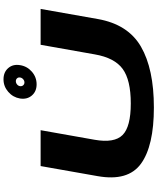

<svg xmlns="http://www.w3.org/2000/svg" viewBox="84 -1022 942 1151"><g transform="rotate(-90 555.5 -447.0)"><path d="M486 4Q255.5 4 149 -73.5Q42.5 -151 74.5 -332.5L135 -675H350L292.5 -350.5Q272 -233 321 -183.8Q370 -134.5 510.5 -134.5Q651 -134.5 717.5 -183.2Q784 -232 804.5 -350.5L862 -675H1077L1016.5 -332.5Q984.5 -151 850.8 -73.5Q717 4 486 4ZM625 -699Q582.5 -699 558 -727.5Q533.5 -756 540 -798.5Q547 -840.5 579.8 -869Q612.5 -897.5 655 -897.5Q698 -897.5 722.5 -869Q747 -840.5 740 -798.5Q733.5 -756 700.8 -727.5Q668 -699 625 -699ZM636.5 -772Q647 -772 655.8 -779.8Q664.5 -787.5 666 -798.5Q667.5 -809 661 -816.2Q654.5 -823.5 644 -823.5Q633 -823.5 624.2 -816.2Q615.5 -809 614 -798.5Q612.5 -787.5 619 -779.8Q625.5 -772 636.5 -772Z"/></g></svg>

Font: Anybody UltraExpanded Regular
Style: Bold Italic
Weight: 700
Width: 9
Italic angle: -10°
Designer: Tyler Finck
Foundry: Etcetera Type Company
Version: Version 1.010; ttfautohint (v1.8.3) -l 8 -r 50 -G 200 -x 14 